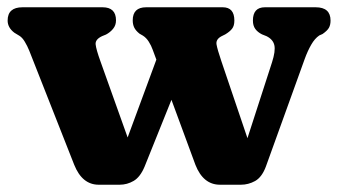

<svg xmlns="http://www.w3.org/2000/svg" viewBox="-20 -498 930 528"><path d="M309 10H251.5Q206 10 184 -45L60.5 -358.5Q55 -372 48.2 -383.2Q41.5 -394.5 33.5 -399.5L19.5 -408Q1 -422 1 -441.5Q1 -478 42 -478H262Q299 -478 299 -442Q299 -428.5 291 -418.8Q283 -409 271.5 -403L260.5 -398.5Q241.5 -389.5 243 -375.8Q244.5 -362 256 -330L331 -120L410 -334L400 -361Q396 -372.5 389.2 -383.2Q382.5 -394 373 -400L363.5 -405.5Q353 -414 349 -422.5Q345 -431 345 -442Q345 -478 382 -478H592.5Q624.5 -478 624.5 -441.5Q624.5 -427 618.2 -419Q612 -411 599.5 -403.5L588.5 -398Q573 -389.5 575.5 -375.5Q578 -361.5 588.5 -330.5L660.5 -118L728 -326.5Q738 -357.5 734.5 -373.5Q731 -389.5 713 -398.5L700.5 -403.5Q688.5 -409.5 682 -418.5Q675.5 -427.5 675.5 -441.5Q675.5 -478 708.5 -478H848Q889 -478 889 -441.5Q889 -429.5 884.5 -421.5Q880 -413.5 867 -404.5L858 -400.5Q845.5 -392 835.8 -375Q826 -358 818 -336L711 -39.5Q700 -10.5 681.5 -0.2Q663 10 642.5 10H585Q539 10 517.5 -44.5L451.5 -223.5L377.5 -39.5Q365.5 -11 347.5 -0.5Q329.5 10 309 10Z"/></svg>

Font: Fraunces 9pt SuperSoft
Style: Bold
Weight: 700
Version: Version 1.000;[b76b70a41]